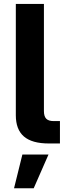

<svg xmlns="http://www.w3.org/2000/svg" viewBox="-20 -748 353 1001"><path d="M62.5 -147V-727.5H209V-168.9Q209 -141.6 220.9 -129.2Q232.9 -116.7 259.8 -116.7H292.5V0H234.4Q147 0 104.7 -36.4Q62.5 -72.8 62.5 -147ZM96.7 57.6H232.9L155.8 233.4H53.2Z"/></svg>

Font: Inter RS Variable
Style: Regular
Weight: 400
Designer: Rasmus Andersson (customised by Maria Ramos and Noel Pretorius)
Foundry: rsms
Version: Version 3.001;Glyphs 3.2.3 (3260)